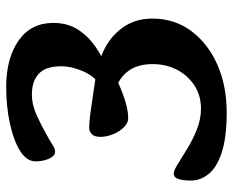

<svg xmlns="http://www.w3.org/2000/svg" viewBox="-86 -650 752 620"><g transform="rotate(-90 290.0 -340.0)"><path d="M374 -367 385 -398Q427 -390 462 -367Q497 -344 518.5 -308Q540 -272 540 -224Q540 -152 499.5 -98Q459 -44 391 -14Q323 16 237 16Q156 16 107.5 0Q59 -16 38 -42.5Q17 -69 17 -98Q17 -125 22 -140Q27 -155 40 -155Q49 -155 70 -142Q91 -129 119.5 -111.5Q148 -94 181.5 -80.5Q215 -67 249 -67Q292 -67 324.5 -88.5Q357 -110 375 -145Q393 -180 393 -223Q393 -276 366.5 -307Q340 -338 298 -346L378 -357Q354 -344 325 -331Q296 -318 268 -310Q240 -302 218 -302Q203 -302 189 -316Q175 -330 166.5 -351Q158 -372 158 -392Q158 -410 166.5 -419Q175 -428 187 -428Q205 -428 231.5 -424.5Q258 -421 287.5 -416.5Q317 -412 341.5 -408.5Q366 -405 379 -405L323 -390Q353 -410 369.5 -447Q386 -484 386 -519Q386 -569 361.5 -591Q337 -613 296 -613Q261 -613 226.5 -597Q192 -581 166 -566Q145 -555 132.5 -546.5Q120 -538 110 -538Q101 -538 94 -547Q87 -556 83 -570.5Q79 -585 79 -601Q79 -630 112.5 -651Q146 -672 201 -684Q256 -696 319 -696Q412 -696 469 -656Q526 -616 526 -544Q526 -497 504 -463.5Q482 -430 448 -407Q414 -384 374 -367Z"/></g></svg>

Font: Alkatra Medium
Style: Regular
Weight: 500
Designer: Suman Bhandary
Version: Version 1.100;gftools[0.9.22]